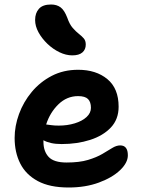

<svg xmlns="http://www.w3.org/2000/svg" viewBox="-20 -823 629 853"><path d="M285 10Q201 10 148 -18.5Q95 -47 70 -96.5Q45 -146 45 -210Q45 -263 64.5 -316.5Q84 -370 121 -414.5Q158 -459 210 -486Q262 -513 327 -513Q407 -513 457 -471.5Q507 -430 507 -349Q507 -293 472.5 -256.5Q438 -220 380.5 -201.5Q323 -183 254 -183Q227 -183 207 -187.5Q187 -192 173 -200Q173 -197 173 -193Q173 -151 196 -126Q219 -101 276 -101Q333 -101 371 -112.5Q409 -124 434.5 -139Q460 -154 478.5 -165.5Q497 -177 514 -177Q548 -177 548 -133Q548 -100 513.5 -67Q479 -34 419.5 -12Q360 10 285 10ZM327 -396Q277 -396 239.5 -359.5Q202 -323 185 -270Q195 -269 208 -267Q221 -265 241 -265Q279 -265 312 -275Q345 -285 364.5 -303Q384 -321 384 -344Q384 -370 371 -383Q358 -396 327 -396ZM301 -577Q273 -577 244 -591Q215 -605 190.5 -628.5Q166 -652 151 -679.5Q136 -707 136 -734Q136 -765 153 -784Q170 -803 207 -803Q232 -803 249 -790.5Q266 -778 279 -744Q289 -715 303 -699Q317 -683 330.5 -672.5Q344 -662 352.5 -652Q361 -642 361 -625Q361 -603 346 -590Q331 -577 301 -577Z"/></svg>

Font: Shantell Sans Normal
Style: Regular
Weight: 600
Designer: Stephen Nixon, Anya Danilova, Shantell Martin
Foundry: Arrow Type
Version: Version 1.009;[a7da0bfa3]